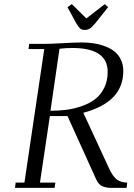

<svg xmlns="http://www.w3.org/2000/svg" viewBox="-20 -916 653 936"><path d="M53.2 0 56.2 -25.9H99.1L195.8 -676.8H119.1L122.1 -702.1H196.8Q227.1 -702.1 287.1 -705.6Q347.2 -709 378.9 -709Q408.2 -709 435.3 -705.1Q462.4 -701.2 489.5 -691.4Q516.6 -681.6 536.4 -666.5Q556.2 -651.4 568.6 -626.5Q581.1 -601.6 581.1 -569.8Q581.1 -418 386.2 -366.2L513.2 -91.8Q531.7 -53.2 551.3 -39.6Q570.8 -25.9 600.1 -25.9L597.2 0H523.9Q496.6 0 478.3 -8.5Q460 -17.1 449.2 -41L309.1 -350.1H223.1L174.8 -25.9H250L246.1 0ZM226.1 -376Q267.6 -376 304.7 -380.9Q341.8 -385.7 379.4 -398.9Q417 -412.1 444.1 -432.9Q471.2 -453.6 488 -487.8Q504.9 -522 504.9 -565.9Q504.9 -682.1 333 -682.1Q317.9 -682.1 302 -681.2Q286.1 -680.2 278.3 -679.2L270 -678.2ZM309.1 -880.9 330.1 -896 400.9 -826.2 491.2 -896 506.8 -880.9 443.8 -801.8Q428.7 -783.7 418 -776.9Q407.2 -770 393.1 -770Q379.4 -770 371.3 -776.6Q363.3 -783.2 352.1 -801.8Z"/></svg>

Font: Dehuti
Style: Italic
Weight: 400
Version: Version 1.2